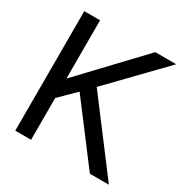

<svg xmlns="http://www.w3.org/2000/svg" viewBox="-151 -777 877 905"><g transform="rotate(30 287.0 -325.0)"><path d="M52 -650.5H138V-333.5L438.5 -650.5H552.5L281.5 -370.5L561.5 0H458L222.5 -311L138 -227.5V0H52Z"/></g></svg>

Font: Overused Grotesk
Style: Regular
Weight: 450
Version: Version 0.004